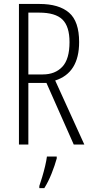

<svg xmlns="http://www.w3.org/2000/svg" viewBox="-20 -734 465 975"><path d="M180.2 -713.9Q279.3 -713.9 330.6 -669.7Q381.8 -625.5 381.8 -520.5Q381.8 -363.8 260.3 -325.2L408.2 0H354.5L215.8 -313H124V0H76.2V-713.9ZM178.7 -669.9H124V-356H197.3Q259.8 -356 296.4 -394.8Q333 -433.6 333 -520Q333 -599.6 297.1 -634.8Q261.2 -669.9 178.7 -669.9ZM268.1 61V70.8Q258.3 106.4 241.9 147.5Q225.6 188.5 205.1 221.2H179.7V210.4Q186 192.4 194.3 164.8Q202.6 137.2 209.2 109.1Q215.8 81.1 218.3 61Z"/></svg>

Font: Open Sans Condensed Light
Style: Regular
Weight: 300
Width: 3
Designer: Monotype Design Team
Foundry: Monotype Imaging Inc.
Version: Version 3.003; ttfautohint (v1.8.4)